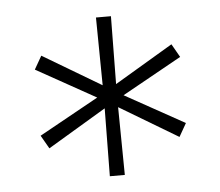

<svg xmlns="http://www.w3.org/2000/svg" viewBox="-39 -770 566 493"><g transform="rotate(-5 244.5 -523.5)"><path d="M225.1 -318.4 227.1 -493.2 76.7 -403.3 57.1 -437.5 210.4 -522.5 57.1 -607.9 76.7 -642.1 227.1 -552.7 225.1 -727.5H263.7L261.7 -552.7L412.1 -642.1L431.6 -607.9L278.3 -522.5L431.6 -437.5L412.1 -403.3L261.7 -493.2L263.7 -318.4Z"/></g></svg>

Font: Inter 18pt ExtraLight
Style: Regular
Weight: 250
Designer: Rasmus Andersson
Foundry: rsms
Version: Version 4.001;git-66647c0bb